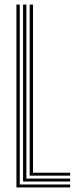

<svg xmlns="http://www.w3.org/2000/svg" viewBox="-20 -820 338 840"><path d="M51.9 0V-800H66.4V-12.9H286.8V0ZM80.9 -25.8V-800H95.4V-38.7H286.8V-25.8ZM109.9 -51.5V-800H124.4V-64.4H286.8V-51.5Z"/></svg>

Font: Big Shoulders Inline Thin
Style: Regular
Weight: 100
Designer: Patric King
Foundry: XO Type Co
Version: Version 2.002